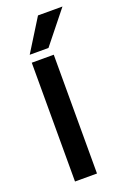

<svg xmlns="http://www.w3.org/2000/svg" viewBox="-130 -696 489 741"><g transform="rotate(-20 114.5 -325.5)"><path d="M134.2 0H43.9V-487.9H134.2ZM46.9 -519.4 128.9 -651.2H229.4L124 -519.4Z"/></g></svg>

Font: Teko Variable Light
Style: Regular
Weight: 300
Designer: Manushi Parikh, Jonny Pinhorn
Foundry: Indian Type Foundry
Version: Version 3.000